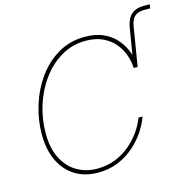

<svg xmlns="http://www.w3.org/2000/svg" viewBox="-117 -936 1070 1065"><g transform="rotate(-15 417.5 -404.0)"><path d="M657.7 -500 694.3 -721.7Q702.6 -771.5 728.8 -794.9Q754.9 -818.4 799.8 -818.4Q806.6 -818.4 816.7 -818.4Q826.7 -818.4 835 -818.4L831.5 -795.9Q822.3 -795.9 812.5 -795.9Q802.7 -795.9 796.4 -795.9Q761.2 -795.9 742.2 -778.8Q723.1 -761.7 716.8 -721.7L680.2 -500ZM318.8 9.8Q241.7 9.8 185.8 -25.4Q129.9 -60.5 99.9 -124.5Q69.8 -188.5 69.8 -274.9Q69.8 -359.4 95.5 -441.4Q121.1 -523.4 169.2 -590.3Q217.3 -657.2 285.6 -697.3Q354 -737.3 439.5 -737.3Q503.9 -737.3 549.6 -715.3Q595.2 -693.4 624 -657.7Q652.8 -622.1 666.5 -580.6Q680.2 -539.1 680.2 -500H657.7Q656.2 -537.6 643.1 -575.4Q629.9 -613.3 603.3 -644.8Q576.7 -676.3 535.9 -695.6Q495.1 -714.8 439 -714.8Q362.8 -714.8 299.3 -678.2Q235.8 -641.6 189.5 -579.1Q143.1 -516.6 117.7 -438Q92.3 -359.4 92.3 -275.4Q92.3 -189.5 122.3 -130.9Q152.3 -72.3 203.9 -42.5Q255.4 -12.7 319.8 -12.7Q376.5 -12.7 424.1 -32Q471.7 -51.3 509 -83Q546.4 -114.7 572.5 -152.6Q598.6 -190.4 612.3 -227.5H635.3Q622.1 -189 595 -147.5Q567.9 -106 527.8 -70.3Q487.8 -34.7 435.3 -12.5Q382.8 9.8 318.8 9.8Z"/></g></svg>

Font: Inter 20pt Thin
Style: Italic
Weight: 250
Italic angle: -9.3988°
Version: Version 4.001;git-66647c0bb